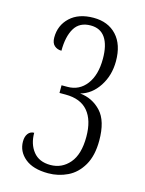

<svg xmlns="http://www.w3.org/2000/svg" viewBox="-112 -792 658 870"><g transform="rotate(15 217.0 -357.0)"><path d="M53 -100Q53 -123 63.5 -137Q74 -151 92 -151Q92 -98 119.5 -63.5Q147 -29 200 -29Q254 -29 289.5 -70.5Q325 -112 325 -194Q325 -272 290 -313.5Q255 -355 185 -355H156V-391H184Q239 -391 272.5 -435Q306 -479 306 -555Q306 -619 283 -653Q260 -687 214 -687Q162 -687 138.5 -648Q115 -609 115 -542Q95 -542 81.5 -554Q68 -566 68 -592Q68 -649 108 -686.5Q148 -724 218 -724Q286 -724 326 -681Q366 -638 366 -560Q366 -493 332.5 -442Q299 -391 247 -377Q306 -371 346 -328Q386 -285 386 -193Q386 -122 359.5 -76.5Q333 -31 290.5 -10.5Q248 10 200 10Q129 10 91 -21.5Q53 -53 53 -100Z"/></g></svg>

Font: Noto Serif CondLight
Style: Regular
Weight: 300
Width: 3
Designer: Monotype Design Team
Foundry: Monotype Imaging Inc.
Version: Version 1.001